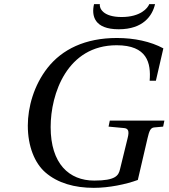

<svg xmlns="http://www.w3.org/2000/svg" viewBox="-20 -890 812 925"><path d="M433 -870C420 -814 434 -749 552 -749C670 -749 714 -814 727 -870H699C692 -851 657 -808 566 -808C475 -808 458 -851 461 -870ZM114 -285C114 -185 147 -104 199 -59C258 -8 339 15 432 15C505 15 587 -2 644 -23L691 -225C699 -259 705 -274 722 -276L766 -280L772 -309H509L503 -280L578 -273C597 -271 604 -260 595 -225L558 -74C551 -45 538 -20 434 -20C313 -20 224 -101 224 -278C224 -438 303 -672 542 -672C689 -672 708 -587 701 -501H731L767 -657C706 -690 627 -707 543 -707C390 -707 279 -652 209 -563C143 -479 114 -373 114 -285Z"/></svg>

Font: Heuristica
Style: Italic
Weight: 400
Italic angle: -13°
Version: Version 1.0.1